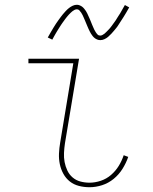

<svg xmlns="http://www.w3.org/2000/svg" viewBox="-20 -776 640 804"><path d="M355 8Q332 8 310.5 2.5Q289 -3 272.5 -16Q256 -29 245.5 -48Q235 -67 230.5 -88.5Q226 -110 227 -133Q228 -156 232 -179L287 -511H99V-530H311L252 -176Q249 -156 248 -136Q247 -116 250.5 -97.5Q254 -79 262 -62Q270 -45 284 -33Q298 -21 316.5 -16Q335 -11 355 -11Q378 -11 402 -19Q426 -27 445 -43.5Q464 -60 477 -81Q490 -102 498 -126L517 -119Q508 -93 493 -69Q478 -45 456 -27Q434 -9 407.5 -0.5Q381 8 355 8ZM400 -608Q393 -608 387 -610.5Q381 -613 376.5 -616.5Q372 -620 368 -625Q364 -630 361 -635Q358 -640 355.5 -645Q353 -650 350.5 -655.5Q348 -661 345.5 -667Q343 -673 340.5 -679Q338 -685 335.5 -691Q333 -697 330.5 -702.5Q328 -708 326 -712.5Q324 -717 320 -723Q316 -729 312 -733Q308 -737 302 -737Q297 -737 292 -734.5Q287 -732 284 -729.5Q281 -727 277 -723.5Q273 -720 268.5 -715Q264 -710 262 -707.5Q260 -705 257.5 -702Q255 -699 252.5 -695.5Q250 -692 247.5 -688.5Q245 -685 242 -681Q239 -677 236.5 -673Q234 -669 231 -664.5Q228 -660 225 -655Q222 -650 218.5 -644.5Q215 -639 212 -633.5Q209 -628 205.5 -622Q202 -616 199 -610L180 -619Q186 -630 192 -640Q198 -650 203.5 -659.5Q209 -669 214.5 -677Q220 -685 225 -692Q230 -699 234.5 -705Q239 -711 243.5 -716.5Q248 -722 255 -729.5Q262 -737 269 -742.5Q276 -748 284.5 -752Q293 -756 302 -756Q308 -756 314 -753.5Q320 -751 324.5 -747.5Q329 -744 333 -739Q337 -734 340 -729.5Q343 -725 345.5 -719.5Q348 -714 350.5 -708.5Q353 -703 355.5 -697.5Q358 -692 360.5 -685.5Q363 -679 365.5 -673Q368 -667 370.5 -661.5Q373 -656 375 -651.5Q377 -647 381 -641Q385 -635 389 -631Q393 -627 400 -627Q404 -627 409 -629.5Q414 -632 417.5 -635Q421 -638 424.5 -641.5Q428 -645 432.5 -649.5Q437 -654 439 -656.5Q441 -659 443.5 -662Q446 -665 448.5 -668.5Q451 -672 453.5 -675.5Q456 -679 459 -683Q462 -687 465 -691.5Q468 -696 470.5 -700.5Q473 -705 476.5 -710Q480 -715 483 -720Q486 -725 489 -730.5Q492 -736 495.5 -742Q499 -748 503 -755L521 -745Q515 -734 509 -724Q503 -714 497.5 -705Q492 -696 486.5 -688Q481 -680 476.5 -672.5Q472 -665 467 -659Q462 -653 457.5 -647.5Q453 -642 446 -634.5Q439 -627 432.5 -621.5Q426 -616 417.5 -612Q409 -608 400 -608Z"/></svg>

Font: Iosevka Curly Slab ThEx
Style: Italic
Weight: 100
Width: 7
Italic angle: -9°
Monospace: yes
Designer: Belleve Invis
Foundry: Belleve Invis
Version: Version 11.1.0; ttfautohint (v1.8.3)